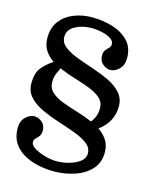

<svg xmlns="http://www.w3.org/2000/svg" viewBox="-115 -840 764 931"><g transform="rotate(15 267.0 -375.0)"><path d="M357 -658Q357 -674.5 339.2 -686Q321.5 -697.5 295.2 -703.2Q269 -709 243 -709Q196 -709 160.5 -689.2Q125 -669.5 125 -634Q125 -605 149.8 -585.5Q174.5 -566 213.5 -551.2Q252.5 -536.5 296.5 -522Q340.5 -507.5 379.5 -489Q418.5 -470.5 443.2 -443.2Q468 -416 468 -375Q468 -338.5 451.8 -306Q435.5 -273.5 400 -247Q426.5 -229.5 443.2 -204.2Q460 -179 460 -142Q460 -90 428.2 -56.2Q396.5 -22.5 347 -6.2Q297.5 10 245 10Q204.5 10 164.8 1.5Q125 -7 92.5 -25.5Q60 -44 40.5 -74.2Q21 -104.5 21 -148Q21 -184 42.2 -204Q63.5 -224 85 -224Q105.5 -224 123.8 -209Q142 -194 142 -166Q142 -148 134 -138.2Q126 -128.5 118 -121Q110 -113.5 110 -102Q110 -85.5 132.8 -71.8Q155.5 -58 186.8 -49.5Q218 -41 244 -41Q275.5 -41 307.5 -50Q339.5 -59 360.8 -75.8Q382 -92.5 382 -116Q382 -145 356.5 -164.5Q331 -184 290.8 -198.8Q250.5 -213.5 205.5 -228Q160.5 -242.5 120.2 -261Q80 -279.5 54.5 -307Q29 -334.5 29 -375Q29 -425.5 49.8 -452Q70.5 -478.5 106.5 -503Q80 -520.5 63.5 -546Q47 -571.5 47 -608Q47 -660 73.5 -693.8Q100 -727.5 142.2 -743.8Q184.5 -760 232 -760Q286 -760 335 -745Q384 -730 415 -697.5Q446 -665 446 -612Q446 -576 425 -556Q404 -536 382 -536Q362 -536 343.5 -551.2Q325 -566.5 325 -594Q325 -612 333 -621.8Q341 -631.5 349 -639Q357 -646.5 357 -658ZM147 -481.5Q141.5 -470 133.2 -450.8Q125 -431.5 125 -407Q125 -376 146.8 -356.5Q168.5 -337 203.5 -323.8Q238.5 -310.5 278.8 -298.5Q319 -286.5 356 -270.5Q382 -301.5 382 -343Q382 -374.5 359.5 -394Q337 -413.5 301.2 -427Q265.5 -440.5 224.8 -452.8Q184 -465 147 -481.5Z"/></g></svg>

Font: Besley* Narrow
Style: Regular
Weight: 400
Width: 4
Designer: Owen Earl
Foundry: indestructible type*
Version: Version 3.000; ttfautohint (v1.8.3)